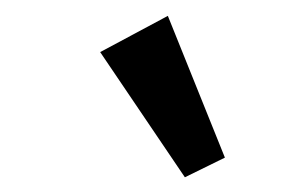

<svg xmlns="http://www.w3.org/2000/svg" viewBox="-20 -727 370 248"><path d="M218.8 -498 109.4 -659.7 196.8 -706.5 270.5 -523.4Z"/></svg>

Font: Elstob
Style: Bold
Weight: 700
Designer: Peter S. Baker
Version: Version 1.015